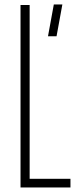

<svg xmlns="http://www.w3.org/2000/svg" viewBox="-20 -822 338 842"><path d="M70 0V-800H110V-38H289V0ZM190.5 -663 216 -802.5H253.5L228 -663Z"/></svg>

Font: Big Shoulders Text SC Thin
Style: Regular
Weight: 100
Designer: Patric King
Foundry: XO Type Co
Version: Version 2.002